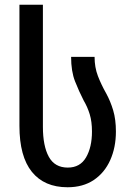

<svg xmlns="http://www.w3.org/2000/svg" viewBox="-20 -780 553 810"><path d="M265 10Q167 10 114.5 -55Q62 -120 62 -249V-760H161V-245Q161 -164 186 -118.5Q211 -73 266 -73Q318 -73 343 -116Q368 -159 368 -225Q368 -267 358.5 -298Q349 -329 333 -356Q313 -395 296.5 -437Q280 -479 280 -540H379Q379 -496 393 -459.5Q407 -423 428 -386Q446 -353 457.5 -314.5Q469 -276 469 -225Q469 -158 445 -104.5Q421 -51 375.5 -20.5Q330 10 265 10Z"/></svg>

Font: Noto Sans Georgian Condensed Medium
Style: Regular
Weight: 500
Width: 3
Designer: Monotype Design Team, Akaki Razmadze
Foundry: Google LLC
Version: Version 2.005; ttfautohint (v1.8.4.7-5d5b)